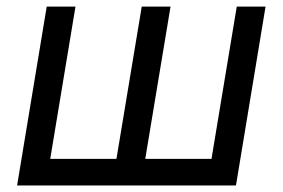

<svg xmlns="http://www.w3.org/2000/svg" viewBox="-20 -566 863 586"><path d="M122.6 -545.9H210.4L133.3 -81.1H335.4L412.6 -545.9H500.5L423.3 -81.1H625.5L702.6 -545.9H790.5L700.2 0H32.2Z"/></svg>

Font: Inter
Style: Italic
Weight: 400
Italic angle: -9.3988°
Designer: Rasmus Andersson
Foundry: rsms
Version: Version 4.001;git-66647c0bb